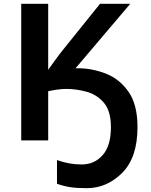

<svg xmlns="http://www.w3.org/2000/svg" viewBox="-20 -734 790 1004"><path d="M661 -714H503L309 -473Q289 -448 269.5 -421Q250 -394 232 -369V-714H91V0H232V-257Q255 -262 279.5 -265.5Q304 -269 327 -269Q378 -269 432 -254.5Q486 -240 523 -197Q560 -154 560 -69Q560 28 517 77Q474 126 407 126Q341 126 278 103V227Q312 239 346 244.5Q380 250 433 250Q539 250 619 170Q699 90 699 -69Q699 -188 651.5 -255Q604 -322 532.5 -349.5Q461 -377 389 -377H375Z"/></svg>

Font: Noto Sans UI
Style: Bold
Weight: 700
Designer: Monotype Design Team
Foundry: Monotype Imaging Inc.
Version: Version 1.901